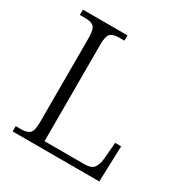

<svg xmlns="http://www.w3.org/2000/svg" viewBox="-165 -845 936 975"><g transform="rotate(30 302.5 -357.0)"><path d="M43 0V-31H75Q109 -31 124.5 -45Q140 -59 140 -111V-603Q140 -655 124.5 -669Q109 -683 75 -683H43V-714H304V-683H274Q240 -683 224 -669.5Q208 -656 208 -605V-38H442Q483 -38 497.5 -58.5Q512 -79 515 -117L523 -210H558L551 0Z"/></g></svg>

Font: Noto Serif Hentaigana Light
Style: Regular
Weight: 300
Designer: Kazuhiro Yamada
Foundry: nipponia
Version: Version 1.000; ttfautohint (v1.8.4.7-5d5b)